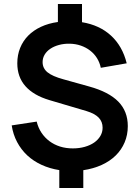

<svg xmlns="http://www.w3.org/2000/svg" viewBox="-20 -840 698 960"><path d="M276.5 10.5Q228.5 3 187.8 -15.8Q147 -34.5 116.2 -63.2Q85.5 -92 65.5 -129.8Q45.5 -167.5 38.5 -213L163.5 -232Q171 -201 187.5 -176.2Q204 -151.5 227.5 -134Q251 -116.5 280.5 -107.2Q310 -98 344 -98Q376.5 -98 403.8 -105.8Q431 -113.5 450.8 -127.2Q470.5 -141 481.8 -160Q493 -179 493 -201.5Q493 -231.5 473.5 -251.8Q454 -272 413 -284.5L227 -339.5Q148 -363 107.2 -409Q66.5 -455 66.5 -523.5Q66.5 -565.5 80.8 -600.5Q95 -635.5 121.2 -662Q147.5 -688.5 185 -706Q222.5 -723.5 269.5 -730V-820H390V-729Q478 -714.5 535.2 -661.8Q592.5 -609 613.5 -523.5L484 -501Q478.5 -527.5 464.8 -549.5Q451 -571.5 430.5 -587.2Q410 -603 384 -612Q358 -621 328 -621.5Q299.5 -622 274.8 -615.2Q250 -608.5 231.8 -596.2Q213.5 -584 203.2 -566.8Q193 -549.5 193 -529.5Q193 -498.5 217.5 -478.5Q242 -458.5 297 -443.5L426 -407.5Q524 -380.5 571.5 -332Q619 -283.5 619 -209.5Q619 -165.5 603.2 -128.2Q587.5 -91 558.5 -62.5Q529.5 -34 488.2 -15.2Q447 3.5 396.5 11V100H276.5Z"/></svg>

Font: Vela Sans Bd
Style: Bold
Weight: 700
Designer: Principal design: Mikhail Sharanda - project Manrope.
Design modification: Ravid Balaliev
Foundry: Mikhail Sharanda
Version: Version 1.001